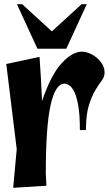

<svg xmlns="http://www.w3.org/2000/svg" viewBox="-20 -888 520 918"><path d="M43 10 60 -175 10 -582 169 -616 176 -507 181 -405Q224 -531 275 -586Q326 -641 371 -641Q389 -641 408 -633Q427 -625 443 -611.5Q459 -598 469.5 -580Q480 -562 480 -541Q480 -520 466 -502Q452 -484 435.5 -456.5Q419 -429 405 -384.5Q391 -340 391 -266H362Q362 -337 354.5 -381Q347 -425 335.5 -448.5Q324 -472 311 -480Q298 -488 288 -488Q245 -488 222 -386Q199 -284 199 -58L202 0ZM370 -868H395L297 -655H159L61 -868H86L228 -738Z"/></svg>

Font: Trickster
Style: Regular
Weight: 400
Designer: Jean-Baptiste Morizot
Foundry: Jean-Baptiste Morizot
Version: Version 2.000;PS 2.0;hotconv 1.0.88;makeotf.lib2.5.647800